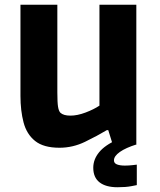

<svg xmlns="http://www.w3.org/2000/svg" viewBox="-20 -608 672 807"><path d="M230 13Q163 13 127.5 -15.5Q92 -44 79 -93.5Q66 -143 66 -205V-588H221V-220Q221 -177 224 -159Q227 -141 234 -134Q247 -122 276 -122Q305 -122 339.5 -135Q374 -148 398 -164V-588H553V0H454L435 -61H429Q389 -37 337.5 -12Q286 13 230 13ZM474 179Q425 179 398.5 158.5Q372 138 372 97Q372 62 396.5 32Q421 2 473 -21L554 -1Q509 13 484 30.5Q459 48 459 66Q459 78 471.5 83Q484 88 505 88Q521 88 538 86Q555 84 555 84V170Q555 170 532 174.5Q509 179 474 179Z"/></svg>

Font: Ruda SemiBold
Style: Bold
Weight: 900
Designer: Mariela Monsalve and Angelina Sanchez
Foundry: Mariela Monsalve and Angelina Sanchez
Version: Version 2.000